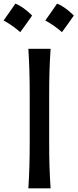

<svg xmlns="http://www.w3.org/2000/svg" viewBox="-62 -1021 421 1041"><path d="M91.8 0Q95.7 -62.5 97.4 -120.8Q99.1 -179.2 99.1 -249.5V-503.9Q99.1 -575.2 97.4 -634Q95.7 -692.9 91.8 -756.3H212.4Q208 -692.9 206.3 -634Q204.6 -575.2 204.6 -503.9V-249.5Q204.6 -179.2 206.3 -120.8Q208 -62.5 212.4 0ZM247.5 -1001.3Q289.4 -985.2 338.3 -936.8Q322.7 -914.3 306.9 -892Q291 -869.7 273.8 -846.6Q233 -883.1 183.6 -910Q200.2 -933.6 215.8 -955.6Q231.4 -977.6 247.5 -1001.3ZM21.4 -1001.3Q63.3 -985.2 112.2 -936.8Q96.6 -914.3 80.8 -892Q64.9 -869.7 47.7 -846.6Q6.9 -883.1 -42.5 -910Q-25.8 -933.6 -10.3 -955.6Q5.3 -977.6 21.4 -1001.3Z"/></svg>

Font: Pinar Medium
Style: Regular
Weight: 500
Designer: Amin Abedi
Version: Version 3.000